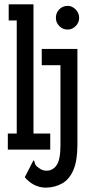

<svg xmlns="http://www.w3.org/2000/svg" viewBox="-20 -688 415 883"><path d="M16 0V-74H57V-594H20V-668H134V-74H211V0ZM291 -552Q269 -552 253 -568Q237 -584 237 -606Q237 -629 252.5 -645Q268 -661 291 -661Q312 -661 328 -644.5Q344 -628 344 -606Q344 -584 328 -568Q312 -552 291 -552ZM192 175Q162 175 137 162Q112 149 94 127L134 49Q139 54 139.5 59Q140 64 144 71Q148 78 164 88Q177 97 194 97Q223 97 240.5 71.5Q258 46 258 -18V-388H172V-463H336V-22Q336 51 317.5 94Q299 137 266 155.5Q233 174 192 175Z"/></svg>

Font: Inconsolata Condensed SemiBold
Style: Regular
Weight: 600
Width: 3
Monospace: yes
Designer: Raph Levien, Cyreal, Brenton Simpson
Foundry: Raph Levien, Cyreal, Google
Version: Version 3.100; ttfautohint (v1.8.4.7-5d5b)